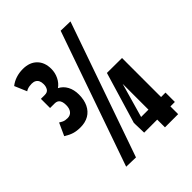

<svg xmlns="http://www.w3.org/2000/svg" viewBox="-199 -837 963 963"><g transform="rotate(-45 283.0 -355.0)"><path d="M27.8 -326 58.1 -392.6Q66.2 -387.3 73.4 -383.9Q80.6 -380.4 87.9 -379.1Q95.2 -377.8 103.8 -377.8Q123.5 -377.8 134.3 -391.5Q145.2 -405.2 145.2 -429.7Q145.2 -444.1 141.7 -454.3Q138.3 -464.5 130.4 -470.2Q122.6 -476 108.2 -476H77.5V-541H105.4Q124.1 -541 131.8 -553.4Q139.6 -565.8 139.6 -583Q139.6 -597.7 135 -607.4Q130.4 -617.1 121.3 -622.3Q112.2 -627.6 99 -627.6Q91 -627.6 82.7 -626.4Q74.5 -625.3 67.6 -622.6Q60.7 -620 55.7 -616.4L28.1 -681.3Q46.9 -696.2 69.9 -703.6Q92.9 -711.1 119.2 -711.1Q166.4 -711.1 193.7 -684Q221 -656.9 221 -610.3Q221 -582.9 209 -558.1Q197 -533.2 175.8 -518.6Q200.9 -506 214.4 -480.7Q227.9 -455.4 227.9 -421.3Q227.9 -383.6 214.5 -355.9Q201.1 -328.2 176.4 -313.7Q151.6 -299.2 116.7 -299.2Q91 -299.2 71.2 -305.2Q51.4 -311.2 27.8 -326ZM207 3.9 139.2 2.1 389.2 -712.6 457 -710.8ZM323.9 -54.9 321.8 -125.9 403.5 -398.8 510 -398.2V-121.3H541.6V-54.9H510V0H416.4V-54.9ZM368.6 -121.3H420.6V-304.2Z"/></g></svg>

Font: Georama ExtraCondensed Thin
Style: Regular
Weight: 100
Width: 2
Designer: Jean-Baptiste Levee
Foundry: Production Type
Version: Version 1.001